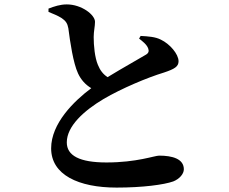

<svg xmlns="http://www.w3.org/2000/svg" viewBox="-20 -810 1040 871"><path d="M611 -635C626 -623 645 -609 652 -591C657 -578 654 -569 642 -562C618 -547 538 -503 468 -460C448 -473 434 -491 424 -516C410 -549 405 -603 405 -642C405 -668 411 -690 411 -711C411 -743 350 -790 283 -790C253 -790 226 -781 200 -771V-756C220 -748 242 -739 258 -729C278 -716 286 -704 290 -682C298 -620 312 -524 334 -477C347 -449 367 -426 394 -410C315 -351 212 -250 212 -137C212 -17 336 41 509 41C627 41 724 28 766 13C794 2 814 -21 814 -42C814 -90 761 -104 702 -104C681 -104 601 -73 463 -73C341 -73 283 -104 283 -164C283 -238 361 -308 450 -361C532 -409 648 -458 724 -481C772 -497 790 -508 790 -532C790 -565 750 -611 710 -630C685 -643 653 -645 618 -647Z"/></svg>

Font: Noto Serif CJK JP
Style: Bold
Weight: 700
Designer: Ryoko NISHIZUKA 西塚涼子 (kana & ideographs); Frank Grießhammer (Latin, Greek & Cyrillic); Wenlong ZHANG 张文龙 (bopomofo); San
Foundry: Adobe Systems Incorporated
Version: Version 1.000;PS 1;hotconv 16.6.53;makeotf.lib2.5.65590